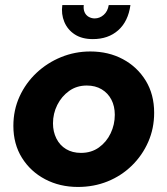

<svg xmlns="http://www.w3.org/2000/svg" viewBox="-20 -729 663 761"><path d="M289 12Q217 12 159 -18.5Q101 -49 67 -103.5Q33 -158 33 -230Q33 -293 57.5 -346.5Q82 -400 124.5 -440Q167 -480 222 -502.5Q277 -525 338 -525Q410 -525 467 -494.5Q524 -464 557.5 -409.5Q591 -355 591 -282Q591 -220 567.5 -166.5Q544 -113 502.5 -72.5Q461 -32 406.5 -10Q352 12 289 12ZM301 -123Q342 -123 372 -144.5Q402 -166 418.5 -200.5Q435 -235 435 -274Q435 -308 421.5 -334Q408 -360 383 -375Q358 -390 324 -390Q284 -390 254 -368.5Q224 -347 207 -313Q190 -279 190 -240Q190 -207 203.5 -180Q217 -153 242 -138Q267 -123 301 -123ZM348 -574Q305 -574 276.5 -592.5Q248 -611 235 -642Q222 -673 227 -709H312Q310 -692 315.5 -680Q321 -668 332 -662Q343 -656 355 -656Q375 -656 391 -670Q407 -684 411 -709H497Q488 -644 448.5 -609Q409 -574 348 -574Z"/></svg>

Font: MuseoModerno
Style: Bold Italic
Weight: 700
Italic angle: -9°
Designer: Pablo Cosgaya, Héctor Gatti, Marcela Romero, and the Authors of The MuseoModerno Project.
Foundry: Omnibus-Type Team
Version: Version 1.003